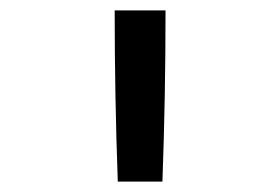

<svg xmlns="http://www.w3.org/2000/svg" viewBox="-20 -792 540 370"><path d="M207 -442Q204 -524 202.5 -606.5Q201 -689 201 -772H299Q299 -689 297.5 -606.5Q296 -524 293 -442Z"/></svg>

Font: Iosevka Curly Medium
Style: Regular
Weight: 500
Monospace: yes
Designer: Belleve Invis
Foundry: Belleve Invis
Version: Version 22.1.2; ttfautohint (v1.8.4)